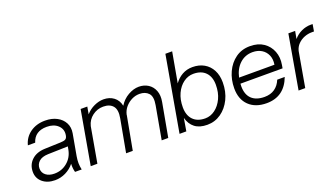

<svg xmlns="http://www.w3.org/2000/svg" viewBox="-62 -1185 2933 1678"><g transform="rotate(-20 1404.5 -345.5)"><path d="M476 -124Q470 -89 470.5 -60.5Q471 -32 478 0H416Q406 -36 408 -78Q375 -37 328 -14Q281 9 229 9Q158 9 113.5 -28.5Q69 -66 69 -126Q69 -192 114 -234.5Q159 -277 236 -280L381 -285Q415 -286 429 -293Q443 -300 448 -320L450 -329Q459 -383 421 -419Q383 -455 317 -455Q206 -455 176 -359H108Q126 -429 183.5 -470Q241 -511 322 -511Q385 -511 431 -486.5Q477 -462 499 -420Q521 -378 512 -325ZM134 -133Q134 -94 164 -70.5Q194 -47 243 -47Q311 -47 362 -89Q413 -131 427 -199L433 -231L247 -226Q190 -224 162 -198Q134 -172 134 -133Z M650 -500H712L700 -432Q733 -470 778 -490.5Q823 -511 865 -511Q921 -511 960 -481.5Q999 -452 1010 -399Q1042 -451 1093 -480Q1144 -509 1193 -509Q1242 -509 1279.5 -485Q1317 -461 1334 -417Q1351 -373 1340 -313L1283 0H1222L1277 -306Q1291 -383 1261 -415.5Q1231 -448 1177 -448Q1140 -448 1105.5 -431Q1071 -414 1045.5 -384.5Q1020 -355 1011 -316Q1011 -315 1011 -312L953 0H891L947 -305Q961 -381 931.5 -416.5Q902 -452 841 -452Q786 -452 741 -418.5Q696 -385 682 -329L624 0H562Z M1511 -700H1574L1524 -420Q1554 -462 1596.5 -486Q1639 -510 1692 -510Q1754 -510 1800 -483.5Q1846 -457 1871.5 -408.5Q1897 -360 1897 -294Q1897 -208 1863.5 -139.5Q1830 -71 1773 -31Q1716 9 1645 9Q1573 9 1530 -24Q1487 -57 1471 -118L1451 0H1388ZM1833 -295Q1833 -369 1793 -410.5Q1753 -452 1680 -452Q1630 -452 1587.5 -421Q1545 -390 1519.5 -335Q1494 -280 1494 -208Q1494 -133 1534 -91.5Q1574 -50 1647 -50Q1696 -50 1738.5 -81.5Q1781 -113 1807 -168Q1833 -223 1833 -295Z M1973 -209Q1973 -291 2004.5 -359.5Q2036 -428 2093 -469Q2150 -510 2227 -510Q2302 -510 2352.5 -475.5Q2403 -441 2425 -384Q2447 -327 2435 -260L2430 -230H2038Q2037 -218 2037 -205Q2037 -129 2078.5 -89Q2120 -49 2198 -49Q2254 -49 2293 -76Q2332 -103 2352 -153H2422Q2361 9 2197 9Q2093 9 2033 -49Q1973 -107 1973 -209ZM2231 -453Q2161 -453 2111.5 -407.5Q2062 -362 2045 -284H2374Q2382 -334 2365.5 -372Q2349 -410 2314 -431.5Q2279 -453 2231 -453Z M2582 -500H2645L2632 -429Q2663 -466 2705 -485Q2747 -504 2787 -504H2809L2798 -439H2777Q2741 -439 2707 -425.5Q2673 -412 2648 -386.5Q2623 -361 2614 -325L2557 0H2495Z"/></g></svg>

Font: Overused Grotesk Book
Style: Italic
Weight: 350
Italic angle: -10°
Version: Version 0.003